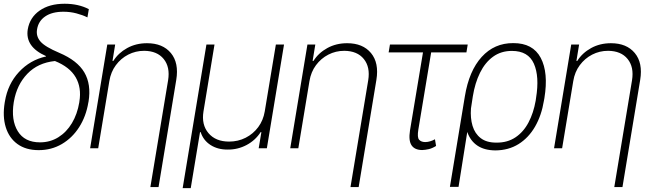

<svg xmlns="http://www.w3.org/2000/svg" viewBox="-41 -780 3437 1010"><path d="M105 -625.5Q115.7 -688 167.2 -724.1Q218.8 -760.3 298.8 -760.3Q371.6 -760.3 426.3 -731.9L418.9 -688.5Q393.6 -701.2 360.8 -709.7Q328.1 -718.3 292.5 -718.3Q232.9 -718.3 196.8 -693.6Q160.6 -668.9 153.8 -624.5Q147.9 -589.4 171.9 -561.5Q195.8 -533.7 271 -502Q365.7 -461.9 402.6 -399.2Q439.5 -336.4 424.8 -245.6L423.8 -241.2Q411.6 -167.5 375.2 -110.8Q338.9 -54.2 284.2 -22.2Q229.5 9.8 162.6 9.8Q95.2 9.8 51 -22.2Q6.8 -54.2 -10.7 -110.8Q-28.3 -167.5 -16.1 -241.2L-15.1 -246.6Q0 -337.9 58.6 -401.1Q117.2 -464.4 200.7 -482.9L201.2 -484.9Q90.3 -533.7 105 -625.5ZM32.2 -246.6 31.2 -241.2Q16.6 -148.4 52.5 -89.8Q88.4 -31.2 169.4 -31.2Q223.1 -31.2 266.1 -58.1Q309.1 -85 337.4 -132.3Q365.7 -179.7 376 -241.2L376.5 -245.6Q388.7 -318.8 357.2 -373.3Q325.7 -427.7 248 -459Q158.2 -449.7 102.8 -391.8Q47.4 -334 32.2 -246.6Z M534.2 -353.5 475.6 0H433.1L523.4 -545.9H564.9L550.8 -459.5H555.2Q581.5 -501.5 627.9 -527.1Q674.3 -552.7 732.4 -552.7Q814.9 -552.7 857.9 -501Q900.9 -449.2 886.2 -359.9L793 204.1H750L843.3 -357.9Q854.5 -427.2 820.1 -469.7Q785.6 -512.2 717.3 -512.7Q672.4 -512.7 633.5 -492.7Q594.7 -472.7 568.4 -437Q542 -401.4 534.2 -353.5Z M919.9 209.5 1044.9 -545.9H1087.4L1029.3 -193.4Q1018.1 -124 1055.7 -79.6Q1093.3 -35.2 1164.1 -35.2Q1211.4 -35.2 1251.2 -55.4Q1291 -75.7 1317.4 -111.3Q1343.8 -147 1351.6 -193.4L1410.2 -545.9H1453.1L1362.8 0H1319.8L1334 -85H1330.1Q1302.7 -42 1256.3 -17.3Q1210 7.3 1157.2 6.8Q1104.5 7.3 1066.4 -17.3Q1028.3 -42 1014.6 -85H1011.2L962.4 209.5Z M1586.9 -353.5 1528.3 0H1485.8L1576.2 -545.9H1617.7L1603.5 -459.5H1607.9Q1634.3 -501.5 1680.7 -527.1Q1727.1 -552.7 1785.2 -552.7Q1867.7 -552.7 1910.6 -501Q1953.6 -449.2 1939 -359.9L1845.7 204.1H1802.7L1896 -357.9Q1907.2 -427.2 1872.8 -469.7Q1838.4 -512.2 1770 -512.7Q1725.1 -512.7 1686.3 -492.7Q1647.5 -472.7 1621.1 -437Q1594.7 -401.4 1586.9 -353.5Z M2419.4 -545.9 2412.6 -504.4H2227.1L2159.7 -98.6Q2152.8 -57.1 2163.8 -44.9Q2174.8 -32.7 2195.8 -32.7Q2209 -32.7 2222.4 -36.9Q2235.8 -41 2247.1 -47.4L2252.9 -12.2Q2232.4 0.5 2214.1 4.6Q2195.8 8.8 2179.2 9.3Q2140.1 8.8 2123.8 -15.9Q2107.4 -40.5 2115.7 -93.8L2184.1 -504.4H2003.4L2010.3 -545.9Z M2325.7 203.1 2404.3 -272.9Q2426.3 -407.2 2492.9 -480.5Q2559.6 -553.7 2658.7 -553.2Q2762.2 -553.7 2803.5 -475.6Q2844.7 -397.5 2822.8 -264.2L2820.3 -250.5Q2807.6 -172.9 2773.7 -114Q2739.7 -55.2 2687 -22.2Q2634.3 10.7 2564.9 11.2Q2506.8 10.7 2470 -14.2Q2433.1 -39.1 2417 -85.9L2371.1 203.1ZM2436.5 -209.5Q2432.6 -158.7 2444.8 -117.9Q2457 -77.1 2488 -53.2Q2519 -29.3 2571.3 -29.8Q2628.4 -29.3 2670.7 -57.6Q2712.9 -85.9 2739.3 -136Q2765.6 -186 2776.9 -250.5L2778.8 -264.2Q2797.4 -377.4 2767.6 -444.8Q2737.8 -512.2 2651.9 -512.2Q2594.7 -512.2 2552.7 -481.7Q2510.7 -451.2 2484.1 -397.2Q2457.5 -343.3 2446.3 -273.4Z M2974.6 -353.5 2916 0H2873.5L2963.9 -545.9H3005.4L2991.2 -459.5H2995.6Q3022 -501.5 3068.4 -527.1Q3114.7 -552.7 3172.9 -552.7Q3255.4 -552.7 3298.3 -501Q3341.3 -449.2 3326.7 -359.9L3233.4 204.1H3190.4L3283.7 -357.9Q3294.9 -427.2 3260.5 -469.7Q3226.1 -512.2 3157.7 -512.7Q3112.8 -512.7 3074 -492.7Q3035.2 -472.7 3008.8 -437Q2982.4 -401.4 2974.6 -353.5Z"/></svg>

Font: Inter Display Extra Light
Style: Italic
Weight: 200
Italic angle: -9.39999°
Designer: Rasmus Andersson
Foundry: rsms
Version: Version 4.000;git-4fc901f